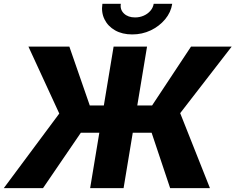

<svg xmlns="http://www.w3.org/2000/svg" viewBox="-44 -967 1211 987"><path d="M711.9 -727.5 591.3 0H419.4L540 -727.5ZM-24.4 0 260.7 -383.3 102.1 -727.5H312.5L417.5 -424.8H737.8L938 -727.5H1147L882.3 -385.3L1035.2 0H830.6L735.4 -284.7H371.6L177.2 0ZM635.7 -790Q584.5 -790 547.6 -811Q510.7 -832 493.2 -867.7Q475.6 -903.3 482.4 -947.3H577.1Q572.3 -917.5 593.3 -897.5Q614.3 -877.4 650.4 -877.4Q674.3 -877.4 694.8 -886.5Q715.3 -895.5 729 -911.4Q742.7 -927.2 746.1 -947.3H841.3Q834.5 -903.3 804.7 -867.7Q774.9 -832 731 -811Q687 -790 635.7 -790Z"/></svg>

Font: Inter 17pt ExtraBold
Style: Italic
Weight: 800
Italic angle: -9.3988°
Version: Version 4.001;git-66647c0bb